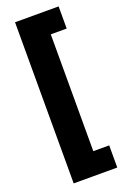

<svg xmlns="http://www.w3.org/2000/svg" viewBox="-170 -788 664 1010"><g transform="rotate(-20 162.0 -283.0)"><path d="M301 168V44H212V-610H301V-734H57V168Z"/></g></svg>

Font: Noto Sans Lao UI Blk
Style: Regular
Weight: 900
Designer: Monotype Design Team
Foundry: Monotype Imaging Inc.
Version: Version 2.000